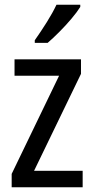

<svg xmlns="http://www.w3.org/2000/svg" viewBox="-20 -786 393 806"><path d="M327 0H29V-56L228 -468H41V-537H320V-476L123 -69H327ZM317 -757Q304 -736 280 -707.5Q256 -679 228.5 -651.5Q201 -624 180 -606H126V-617Q152 -654 176.5 -693Q201 -732 217 -766H317Z"/></svg>

Font: Noto Sans Devanagari Condensed
Style: Regular
Weight: 400
Width: 3
Designer: Jelle Bosma - Monotype Design Team
Foundry: Monotype Imaging Inc.
Version: Version 2.004; ttfautohint (v1.8.4.7-5d5b)